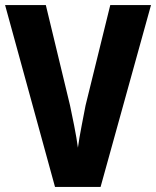

<svg xmlns="http://www.w3.org/2000/svg" viewBox="-20 -734 613 754"><path d="M573 -714H413L316 -320C310 -287 291 -196 286 -154C281 -196 262 -288 255 -320L160 -714H0L196 0H375Z"/></svg>

Font: Noto Sans Sinhala UI Condensed ExtraBold
Style: Regular
Weight: 800
Width: 3
Designer: Jelle Bosma - Monotype Design Team
Foundry: Monotype Imaging Inc.
Version: Version 2.006